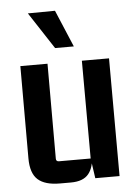

<svg xmlns="http://www.w3.org/2000/svg" viewBox="-52 -747 571 796"><g transform="rotate(-5 233.5 -348.5)"><path d="M211 9H165Q103 9 73.5 -17.5Q44 -44 44 -106V-490H157V-95Q157 -83 169 -83H301L300 -490H413L414 0H313L301 -83L307 -96Q307 -46 284.5 -18.5Q262 9 211 9ZM94 -705 194 -552H272L207 -706Z"/></g></svg>

Font: Gemunu Libre ExtraLight
Style: Bold
Weight: 700
Version: Version 1.100